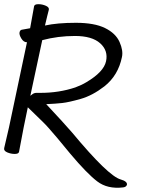

<svg xmlns="http://www.w3.org/2000/svg" viewBox="-29 -725 684 918"><path d="M192 -227Q279 -134 316 -91Q489 117 548 133Q580 142 578 158Q575 169 560 171Q485 180 435.5 142Q386 104 307 10L245 -65Q196 -123 177 -141Q160 -157 104 -212L84 -115L62 1Q60 11 41.5 11Q23 11 5.5 3.5Q-12 -4 -9 -17L14 -116L100 -523H99Q84 -523 73 -541Q62 -559 64.5 -570.5Q67 -582 76 -583L115 -590Q131 -682 134 -695Q136 -705 154.5 -705Q173 -705 190 -697.5Q207 -690 204.5 -678.5Q202 -667 197 -649Q192 -631 186 -603Q245 -616 333.5 -616Q422 -616 473 -591Q524 -566 542.5 -524.5Q561 -483 554 -452Q536 -364 470 -312Q413 -268 356.5 -252Q300 -236 268.5 -232.5Q237 -229 192 -227ZM331 -307Q361 -318 384 -332Q467 -381 478 -432Q489 -483 450 -518Q411 -553 329.5 -553Q248 -553 173 -533L116 -267Q118 -269 126.5 -275Q135 -281 145 -281H165Q253 -281 331 -307Z"/></svg>

Font: LXGW Bright GB
Style: Italic
Weight: 400
Italic angle: -12°
Designer: Christian Thalmann (Catharsis Fonts)
Foundry: LXGW / Christian Thalmann (Catharsis Fonts) / Fontworks Inc.
Version: Version 5.510